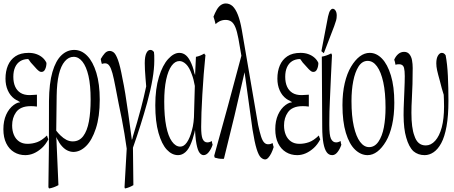

<svg xmlns="http://www.w3.org/2000/svg" viewBox="-22 -835 2630 1112"><path d="M57.6 -227.1Q69.8 -236.3 84 -241.2Q89.8 -238.8 95.7 -245.6Q89.8 -243.2 84 -250.5Q71.3 -255.4 61 -263.2Q36.6 -281.2 23.2 -311.5Q9.8 -341.8 9.8 -379.4Q9.8 -422.4 23.9 -455.8Q38.1 -489.3 67.4 -509Q96.7 -528.8 144 -528.8Q168.9 -528.8 189.2 -521.5Q209.5 -514.2 224.4 -501.2Q239.3 -488.3 247.1 -470.7Q247.1 -449.7 239.3 -433.6Q232.4 -418.5 218.3 -418.5Q211.4 -418.5 206.1 -421.9Q193.8 -429.7 170.9 -457Q156.7 -470.2 142.1 -493.2Q140.6 -488.3 139.6 -493.2Q114.3 -492.2 96.2 -481.4Q76.2 -469.2 65.7 -446Q55.2 -422.9 55.2 -390.1Q55.2 -357.4 65.7 -333.7Q76.2 -310.1 96.9 -297.1Q117.7 -284.2 149.4 -284.2Q159.2 -284.2 169.4 -285.2Q179.7 -286.1 191.9 -286.6Q191.9 -247.6 191.9 -217.8Q178.2 -219.7 170.4 -220Q162.6 -220.2 155.8 -220.2Q125 -220.2 103.8 -210.9Q82.5 -201.7 70.8 -184.6Q48.3 -152.8 48.3 -108.4Q48.3 -77.6 58.6 -53.5Q68.8 -29.3 88.9 -15.6Q108.9 -2 137.2 -2Q165.5 -2 192.6 -11.5Q219.7 -21 250 -50.3Q254.4 -34.2 258.3 -28.3Q242.2 2.4 220.7 22Q174.8 63.5 124.5 63.5Q88.4 63.5 59.6 46.1Q30.8 28.8 14.2 -4.9Q-2.4 -38.6 -2.4 -86.7Q-2.4 -134.8 13.7 -170.7Q29.8 -206.5 57.6 -227.1Z M328.6 2Q320.8 -8.3 314.5 -21.5Q309.6 -26.9 304.2 -41.5Q310.1 103 316.4 237.3Q290.5 251.5 264.2 256.3Q261.2 257.3 258.3 249Q259.8 139.6 261.2 20Q261.2 -109.9 261.7 -250Q262.7 -353 281.7 -418.2Q300.8 -483.4 333.5 -514.6Q366.2 -545.9 408 -545.9Q449.7 -545.9 483.2 -511.7Q516.6 -477.5 536.1 -413.1Q555.7 -348.6 555.7 -258.3Q555.7 -159.2 533.2 -90.8Q510.7 -22.5 476.3 11.2Q441.9 44.9 402.8 44.9Q385.3 44.9 366.2 35.4Q347.2 25.9 328.6 2ZM303.7 -78.1Q316.9 -61.5 328.6 -50.3Q345.7 -33.7 363 -24.9Q380.4 -16.1 399.4 -16.1Q437 -16.1 460 -46.6Q482.9 -77.1 492.9 -131.3Q502.9 -185.5 502.9 -258.3Q502.9 -341.3 490.5 -395.3Q478 -449.2 455.8 -477.5Q433.6 -505.9 404.5 -505.9Q375.5 -505.9 353.5 -480Q308.1 -427.2 306.2 -280.8Z M561.5 -493.2Q572.8 -513.2 585 -526.6Q597.2 -540 613.3 -540Q625.5 -540 637.2 -530.8Q648.9 -521.5 661.4 -487.5Q673.8 -453.6 687 -381.8Q695.3 -343.3 703.6 -292.5Q719.2 -196.3 741.7 -24.4Q745.1 -30.3 748 -45.9Q772 -123.5 795.4 -211.4Q810.5 -268.6 824.7 -335Q822.8 -362.3 820.8 -381.8Q816.4 -434.6 816.4 -469.2Q816.4 -509.3 826.2 -528.3Q835 -545.9 848.1 -545.9Q856.4 -545.9 860.8 -542.5Q865.2 -539.1 869.6 -534.2Q871.1 -525.4 871.3 -514.9Q871.6 -504.4 871.6 -483.4Q871.6 -390.6 830.1 -239.7Q794.4 -110.8 748 20.5Q749.5 133.8 750.5 237.3Q726.6 251.5 703.1 256.3Q701.2 257.8 699.2 249.5Q705.6 142.6 711.9 25.9Q699.7 -62.5 683.6 -145Q665 -233.4 646.5 -332Q637.2 -381.3 629.2 -410.9Q621.1 -440.4 611.8 -453.6Q602.1 -468.3 586.4 -468.3Q578.1 -468.3 567.9 -464.8Q564.5 -474.1 561.5 -493.2Z M1209.5 3.4Q1200.7 29.3 1186.8 46.4Q1172.9 63.5 1157.2 63.5Q1144.5 63.5 1133.8 49.8Q1123 36.1 1115.7 -2Q1111.8 -22.5 1109.4 -52.2Q1108.4 -62.5 1107.4 -82.5Q1104 -62.5 1100.1 -52.7Q1094.2 -28.3 1086.4 -9.8Q1072.3 27.8 1052.5 45.7Q1032.7 63.5 1009.3 63.5Q973.6 63.5 944.1 31.7Q914.6 0 896 -65.2Q877.4 -130.4 877.4 -225.6Q877.4 -320.8 898.4 -389.2Q919.4 -457.5 951.9 -493.2Q984.4 -528.8 1016.6 -528.8Q1038.6 -528.8 1055.7 -513.9Q1072.8 -499 1086.9 -465.8Q1093.8 -450.2 1099.6 -429.2Q1103.5 -409.7 1107.9 -400.4Q1110.4 -448.2 1112.8 -505.9Q1137.2 -510.3 1161.1 -524.9Q1164.6 -516.1 1168 -517.1Q1156.7 -407.2 1149.9 -288.1Q1143.1 -172.4 1143.1 -100.1Q1143.1 -50.8 1150.9 -31.7Q1159.7 -10.3 1178.7 -10.3Q1191.4 -10.3 1204.6 -18.1Q1207 -2.4 1209.5 3.4ZM1089.4 -79.6Q1102.1 -124 1102.1 -185.1Q1104 -256.3 1106.4 -337.4Q1099.6 -377 1088.9 -404.3Q1074.7 -444.8 1055.7 -463.1Q1036.6 -481.4 1017.1 -481.4Q991.7 -481.4 971.7 -453.9Q951.7 -426.3 940.4 -373.8Q929.2 -321.3 929.2 -246.6Q929.2 -161.1 940.7 -103.5Q952.1 -45.9 973.6 -15.9Q995.1 14.2 1022 14.2Q1043.5 14.2 1060.5 -10.5Q1077.6 -35.2 1089.4 -79.6Z M1440.4 -85.4Q1417.5 -246.1 1394.5 -416.5Q1336.9 -161.1 1274.9 84.5Q1270.5 85 1265.6 85Q1243.7 85 1222.2 78.1Q1220.2 77.1 1218.8 66.4Q1299.3 -222.2 1376 -512.2Q1367.2 -565.9 1358.9 -610.8Q1351.1 -652.8 1341.3 -676.8Q1331.5 -700.7 1317.6 -710.2Q1303.7 -719.7 1284.7 -719.7Q1265.6 -719.7 1249 -711.4Q1236.8 -705.1 1226.6 -695.3Q1220.2 -721.7 1214.4 -738.3Q1223.1 -760.7 1233.4 -778.6Q1243.7 -796.4 1257.1 -805.7Q1270.5 -814.9 1285.6 -814.9Q1307.1 -814.9 1324.7 -799.8Q1360.4 -766.1 1378.4 -662.1Q1424.8 -387.2 1473.1 -110.4Q1482.4 -67.9 1490.2 -43.9Q1498 -20 1507.8 -9.8Q1517.6 0.5 1530.3 0.5Q1539.1 0.5 1545.4 -1.5Q1551.8 -3.4 1557.1 -6.3Q1560.1 9.8 1563 16.6Q1557.1 36.6 1548.8 53Q1540.5 69.3 1531.5 78.9Q1522.5 88.4 1513.7 88.4Q1501.5 88.4 1488.8 76.9Q1476.1 65.4 1464.4 28.1Q1452.6 -9.3 1440.4 -85.4Z M1632.3 -227.1Q1644.5 -236.3 1658.7 -241.2Q1664.6 -238.8 1670.4 -245.6Q1664.6 -243.2 1658.7 -250.5Q1646 -255.4 1635.7 -263.2Q1611.3 -281.2 1597.9 -311.5Q1584.5 -341.8 1584.5 -379.4Q1584.5 -422.4 1598.6 -455.8Q1612.8 -489.3 1642.1 -509Q1671.4 -528.8 1718.8 -528.8Q1743.7 -528.8 1763.9 -521.5Q1784.2 -514.2 1799.1 -501.2Q1814 -488.3 1821.8 -470.7Q1821.8 -449.7 1814 -433.6Q1807.1 -418.5 1793 -418.5Q1786.1 -418.5 1780.8 -421.9Q1768.6 -429.7 1745.6 -457Q1731.4 -470.2 1716.8 -493.2Q1715.3 -488.3 1714.4 -493.2Q1689 -492.2 1670.9 -481.4Q1650.9 -469.2 1640.4 -446Q1629.9 -422.9 1629.9 -390.1Q1629.9 -357.4 1640.4 -333.7Q1650.9 -310.1 1671.6 -297.1Q1692.4 -284.2 1724.1 -284.2Q1733.9 -284.2 1744.1 -285.2Q1754.4 -286.1 1766.6 -286.6Q1766.6 -247.6 1766.6 -217.8Q1752.9 -219.7 1745.1 -220Q1737.3 -220.2 1730.5 -220.2Q1699.7 -220.2 1678.5 -210.9Q1657.2 -201.7 1645.5 -184.6Q1623 -152.8 1623 -108.4Q1623 -77.6 1633.3 -53.5Q1643.6 -29.3 1663.6 -15.6Q1683.6 -2 1711.9 -2Q1740.2 -2 1767.3 -11.5Q1794.4 -21 1824.7 -50.3Q1829.1 -34.2 1833 -28.3Q1816.9 2.4 1795.4 22Q1749.5 63.5 1699.2 63.5Q1663.1 63.5 1634.3 46.1Q1605.5 28.8 1588.9 -4.9Q1572.3 -38.6 1572.3 -86.7Q1572.3 -134.8 1588.4 -170.7Q1604.5 -206.5 1632.3 -227.1Z M1871.1 47.9Q1844.7 13.7 1844.2 -97.7Q1843.3 -297.4 1841.8 -506.8Q1869.1 -511.7 1896.5 -525.9Q1898.9 -517.6 1900.9 -518.6Q1896.5 -429.7 1895 -397.9Q1893.6 -366.2 1888.7 -255.9Q1885.3 -187.5 1885.3 -126Q1885.3 -118.2 1885.3 -110.8Q1885.3 -52.2 1894.5 -32.2Q1904.8 -10.3 1924.3 -10.3Q1933.6 -10.3 1941.4 -13.7Q1945.8 -15.6 1950.7 -18.1Q1952.6 -2.4 1955.1 3.4Q1946.3 28.8 1932.6 46.1Q1918.9 63.5 1902.3 63.5Q1882.8 63.5 1871.1 47.9ZM1913.6 -683.6 1853.5 -526.9 1839.4 -538.6 1877.9 -739.3Q1883.8 -765.6 1890.9 -774.9Q1897.9 -784.2 1904.8 -784.2Q1914.6 -784.2 1921.4 -773.4Q1928.2 -762.7 1928.2 -745.8Q1928.2 -729 1924.8 -717.3Q1921.4 -705.6 1913.6 -683.6Z M2115.7 17.1Q2147.9 17.1 2169.7 -14.4Q2191.4 -45.9 2201.2 -97.4Q2210.9 -148.9 2210.9 -211.9Q2210.9 -298.8 2197.8 -358.9Q2184.6 -418.9 2161.4 -450.7Q2138.2 -482.4 2107.4 -482.4Q2075.2 -482.4 2054.2 -449.2Q2034.2 -417.5 2023.9 -365.2Q2013.7 -313 2013.7 -250Q2013.7 -163.1 2027.1 -103.5Q2040.5 -43.9 2063.5 -13.4Q2086.4 17.1 2115.7 17.1ZM1961.4 -226.1Q1961.4 -297.4 1974.6 -353.5Q1987.8 -409.7 2011 -448.5Q2034.2 -487.3 2061.5 -508.1Q2088.9 -528.8 2119.1 -528.8Q2158.2 -528.8 2190.2 -495.8Q2222.2 -462.9 2241.9 -398.2Q2261.7 -333.5 2261.7 -240.2Q2261.7 -168.9 2249 -112.1Q2236.3 -55.2 2213.4 -16.4Q2190.4 22.5 2163.3 43Q2136.2 63.5 2106.9 63.5Q2067.9 63.5 2034.4 31.7Q2001 0 1981.2 -65.2Q1961.4 -130.4 1961.4 -226.1Z M2261.2 -489.3Q2270 -509.8 2284.7 -522.2Q2299.3 -534.7 2318.6 -534.7Q2337.9 -534.7 2349.1 -521Q2360.4 -507.3 2364.3 -486.1Q2368.2 -464.8 2368.2 -441.4Q2368.2 -345.7 2363.3 -261.7Q2360.8 -219.7 2360.8 -181.2Q2360.8 -93.8 2377.9 -49.3Q2395.5 7.3 2443.8 7.3Q2474.1 7.3 2498.5 -19.8Q2522.9 -46.9 2536.4 -96.9Q2549.8 -147 2549.8 -217.8Q2549.8 -239.3 2549.1 -257.1Q2548.3 -274.9 2547.9 -286.1Q2536.6 -320.8 2525.9 -365.2Q2514.2 -406.7 2509.5 -428.2Q2504.9 -449.7 2504.9 -467.8Q2504.9 -497.1 2514.6 -512.9Q2524.4 -528.8 2536.6 -528.8Q2544.4 -528.8 2549.6 -525.1Q2554.7 -521.5 2559.1 -514.6Q2568.8 -463.4 2572 -395Q2575.2 -326.7 2575.2 -251Q2575.2 -164.1 2564.2 -103.3Q2553.2 -42.5 2533.7 -6.3Q2514.2 29.8 2489.3 46.6Q2464.4 63.5 2437.5 63.5Q2399.4 63.5 2372.6 41Q2345.7 15.6 2330.6 -38.6Q2315.9 -87.4 2315.4 -168Q2315.4 -206.5 2317.4 -247.1Q2317.4 -247.1 2319.8 -305.2Q2322.3 -363.3 2322.3 -394Q2322.3 -424.8 2317.9 -442.4Q2312 -462.9 2290 -462.9Q2276.9 -462.9 2268.6 -460Q2265.1 -480 2261.2 -489.3Z"/></svg>

Font: Scarab Serif
Style: Condensed-Light
Weight: 300
Designer: John Roberts
Foundry: Scarab
Version: 1.0